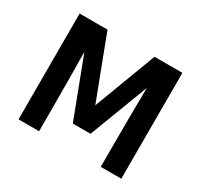

<svg xmlns="http://www.w3.org/2000/svg" viewBox="-115 -669 856 817"><g transform="rotate(30 312.5 -260.0)"><path d="M60 0V-520H197L313 -215L428 -520H565V0H464V-104Q464 -175 464.5 -246.5Q465 -318 466 -389L356 -100H269L159 -389Q160 -318 160.5 -246.5Q161 -175 161 -104V0Z"/></g></svg>

Font: Zed Sans Semibold
Style: Regular
Weight: 600
Designer: Belleve Invis
Foundry: Belleve Invis
Version: Version 1.0.0; ttfautohint (v1.8.4)